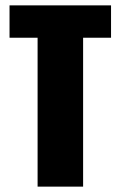

<svg xmlns="http://www.w3.org/2000/svg" viewBox="-20 -695 450 715"><path d="M120 0V-554.5H15.5V-675H393.5V-554.5H289.5V0Z"/></svg>

Font: Anybody Condensed ExtraBold
Style: Regular
Weight: 800
Width: 3
Designer: Tyler Finck
Foundry: Etcetera Type Company
Version: Version 1.010; ttfautohint (v1.8.3) -l 8 -r 50 -G 200 -x 14 